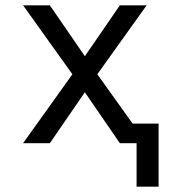

<svg xmlns="http://www.w3.org/2000/svg" viewBox="-20 -540 640 724"><path d="M578 164H495V0H432L300 -192L168 0H67L253 -260L67 -520H168L300 -328L432 -520H533L347 -260L480 -74H578Z"/></svg>

Font: Iosevka Meiseki Sans
Style: Regular
Weight: 400
Monospace: yes
Designer: Belleve Invis
Foundry: Belleve Invis
Version: Version 11.2.6; ttfautohint (v1.8.4)